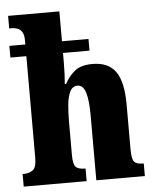

<svg xmlns="http://www.w3.org/2000/svg" viewBox="-54 -805 683 851"><g transform="rotate(-5 288.0 -380.0)"><path d="M17 0V-56H21Q46 -56 62.5 -68Q79 -80 79 -124V-575H8V-627H79V-645Q79 -671 70.5 -683.5Q62 -696 49.5 -700Q37 -704 26 -704H14V-760H242V-627H360V-575H242V-534Q242 -509 241 -483.5Q240 -458 238 -437H244Q259 -467 286.5 -491Q314 -515 368 -515Q438 -515 470.5 -469.5Q503 -424 503 -323V-126Q503 -80 513.5 -68Q524 -56 552 -56H556V0H340V-290Q340 -354 329.5 -389.5Q319 -425 293 -425Q271 -425 260 -403Q249 -381 245.5 -345.5Q242 -310 242 -271V-121Q242 -79 254 -67.5Q266 -56 294 -56H297V0Z"/></g></svg>

Font: Noto Serif Armenian ExtraCondensed Black
Style: Regular
Weight: 900
Width: 2
Designer: Monotype Design Team
Foundry: Monotype Imaging Inc.
Version: Version 2.008; ttfautohint (v1.8.4.7-5d5b)